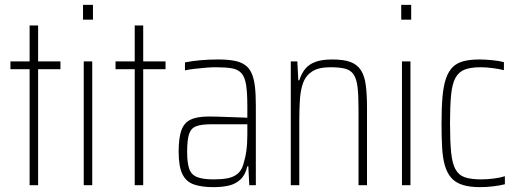

<svg xmlns="http://www.w3.org/2000/svg" viewBox="-20 -763 2137 791"><path d="M102 0V-478H23V-510H102V-658H137V-510H229V-478H137V0Z M322 -682V-743H363V-682ZM325 0V-510H360V0Z M535 0V-478H456V-510H535V-658H570V-510H662V-478H570V0Z M860 8Q811 8 779 -3Q747 -14 731.5 -45.5Q716 -77 716 -138Q716 -194 727 -225.5Q738 -257 765 -270Q792 -283 841 -283Q854 -283 873.5 -282.5Q893 -282 916 -281Q939 -280 960.5 -279.5Q982 -279 999 -278V-324Q999 -380 994 -412.5Q989 -445 975 -461Q961 -477 935.5 -481.5Q910 -486 868 -486Q851 -486 827.5 -484Q804 -482 781.5 -479.5Q759 -477 742 -473V-506Q773 -512 807 -515Q841 -518 878 -518Q917 -518 944 -513Q971 -508 988.5 -496Q1006 -484 1016 -462.5Q1026 -441 1030 -408.5Q1034 -376 1034 -330V0H1007L1003 -78H999Q991 -43 971 -24Q951 -5 923 1.5Q895 8 860 8ZM860 -24Q893 -24 917 -28.5Q941 -33 957.5 -46Q974 -59 982 -84Q991 -113 995 -142Q999 -171 999 -210V-251H849Q810 -251 788.5 -243Q767 -235 759 -211Q751 -187 751 -138Q751 -92 759.5 -67.5Q768 -43 792 -33.5Q816 -24 860 -24Z M1178 0V-510H1205L1209 -432H1213Q1221 -458 1236 -477.5Q1251 -497 1278 -507.5Q1305 -518 1349 -518Q1396 -518 1424 -507.5Q1452 -497 1467 -473.5Q1482 -450 1487 -412Q1492 -374 1492 -320V0H1457V-315Q1457 -371 1453 -404.5Q1449 -438 1437 -456Q1425 -474 1402 -480Q1379 -486 1341 -486Q1293 -486 1266.5 -469Q1240 -452 1229 -422Q1218 -392 1215.5 -351.5Q1213 -311 1213 -264V0Z M1633 -682V-743H1674V-682ZM1636 0V-510H1671V0Z M1958 8Q1914 8 1885 -1.5Q1856 -11 1839 -30.5Q1822 -50 1813 -80.5Q1804 -111 1801.5 -154.5Q1799 -198 1799 -254Q1799 -318 1803 -364Q1807 -410 1817.5 -440Q1828 -470 1845.5 -487Q1863 -504 1890 -511Q1917 -518 1955 -518Q1979 -518 2008.5 -515Q2038 -512 2056 -507V-474Q2036 -479 2009 -482.5Q1982 -486 1960 -486Q1920 -486 1895 -476.5Q1870 -467 1856.5 -442.5Q1843 -418 1838.5 -372.5Q1834 -327 1834 -256Q1834 -182 1838.5 -136Q1843 -90 1856.5 -65.5Q1870 -41 1895.5 -32.5Q1921 -24 1962 -24Q1987 -24 2014.5 -27.5Q2042 -31 2060 -37V-4Q2042 1 2013 4.5Q1984 8 1958 8Z"/></svg>

Font: Saira Condensed Thin
Style: Regular
Weight: 250
Width: 3
Designer: Hector Gatti with collaboration of the Omnibus-Type team
Foundry: Omnibus-Type
Version: Version 1.101